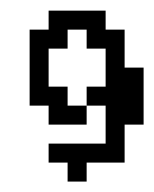

<svg xmlns="http://www.w3.org/2000/svg" viewBox="-20 -270 290 361"><path d="M178.6 -214.3V-250H71.4V-214.3H35.7V-71.4H71.4V-35.7H142.9V-71.4H107.1V-107.1H71.4V-178.6H107.1V-214.3H142.9V-178.6H178.6V-107.1H142.9V-71.4H178.6V0H71.4V35.7H107.1V71.4H142.9V35.7H214.3V-35.7H250V-142.9H214.3V-214.3Z"/></svg>

Font: Gossip Low Pixel
Style: Regular
Weight: 500
Width: 3
Designer: Deborah Khodanovich
Version: Version 1.001;Glyphs 3.3.1 (3343)